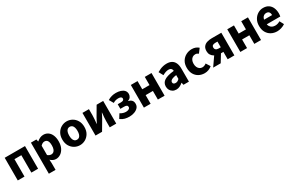

<svg xmlns="http://www.w3.org/2000/svg" viewBox="200 -1982 5573 3640"><g transform="rotate(-30 2986.0 -162.0)"><path d="M64.7 0V-496.1H509.2V0H362.2V-380.8H211.7V0Z M638.7 184.1V-496.1H758.6L769.2 -447.3H772.9Q802.3 -473.8 839 -491Q875.7 -508.1 914.1 -508.1Q974.2 -508.1 1017.5 -476.9Q1060.8 -445.7 1084.3 -389Q1107.8 -332.4 1107.8 -255.9Q1107.8 -170.8 1077.9 -110.8Q1048 -50.8 1000.4 -19.4Q952.8 12 899.1 12Q867.6 12 837.5 -1.5Q807.4 -15.1 780.7 -39.8L785.7 38.7V184.1ZM864.8 -108.3Q890.5 -108.3 911.5 -123.4Q932.6 -138.4 944.9 -170.7Q957.1 -202.9 957.1 -254.2Q957.1 -298.8 947.7 -328.4Q938.3 -358 919.3 -372.9Q900.3 -387.8 870.9 -387.8Q848.8 -387.8 828.4 -377.5Q808 -367.1 785.7 -343.4V-139.7Q805.8 -122.6 826.3 -115.5Q846.7 -108.3 864.8 -108.3Z M1424.5 12Q1361.8 12 1306.7 -18.7Q1251.6 -49.5 1217.2 -107.5Q1182.9 -165.6 1182.9 -247.9Q1182.9 -330.4 1217.2 -388.5Q1251.6 -446.7 1306.7 -477.4Q1361.8 -508.1 1424.5 -508.1Q1487.3 -508.1 1542.3 -477.4Q1597.3 -446.7 1631.8 -388.5Q1666.2 -330.4 1666.2 -247.9Q1666.2 -165.6 1631.8 -107.5Q1597.3 -49.5 1542.3 -18.7Q1487.3 12 1424.5 12ZM1424.5 -106.6Q1454.9 -106.6 1475.3 -123.9Q1495.7 -141.2 1505.6 -173.1Q1515.5 -205 1515.5 -247.9Q1515.5 -290.8 1505.6 -322.8Q1495.7 -354.7 1475.3 -372.1Q1454.9 -389.5 1424.5 -389.5Q1394.1 -389.5 1373.8 -372.1Q1353.5 -354.7 1343.5 -322.8Q1333.5 -290.8 1333.5 -247.9Q1333.5 -205 1343.5 -173.1Q1353.5 -141.2 1373.8 -123.9Q1394.1 -106.6 1424.5 -106.6Z M1766.6 0V-496H1908.8V-358.4Q1908.8 -320.1 1905 -274.7Q1901.2 -229.3 1896.2 -180.3H1899.6Q1911.9 -206 1928.3 -236.3Q1944.6 -266.7 1955.9 -288.7L2077.1 -496H2220.4V0H2078.1V-138.1Q2078.1 -175.5 2082 -220.9Q2085.9 -266.2 2091.4 -316.2H2087.4Q2075.5 -290.2 2059.7 -259.5Q2043.9 -228.8 2031.6 -206.9L1909.8 0Z M2505 12Q2455.4 12 2407.9 0.3Q2360.3 -11.4 2312.5 -46.9L2370.6 -139.9Q2400.9 -118.7 2433 -109.6Q2465.1 -100.4 2491.1 -100.4Q2517.7 -100.4 2538.4 -106.9Q2559 -113.5 2571 -125.9Q2583.1 -138.3 2583.1 -155.8Q2583.1 -181.1 2564.5 -192.2Q2546 -203.3 2506.6 -203.3H2427.6V-303.8H2497.7Q2533 -303.8 2550.1 -315.7Q2567.3 -327.6 2567.3 -349.5Q2567.3 -372.2 2548.3 -384.2Q2529.3 -396.1 2493.6 -396.1Q2461.7 -396.1 2433.3 -388.8Q2404.9 -381.4 2375.9 -362.6L2321.4 -457.2Q2362.2 -483.3 2407.7 -495.7Q2453.1 -508 2503.4 -508Q2557.2 -508 2604.1 -493.3Q2651 -478.5 2679.7 -447.4Q2708.4 -416.2 2708.4 -366.9Q2708.4 -336.2 2689.8 -305.7Q2671.1 -275.1 2629.6 -262.2V-258.2Q2675.7 -247.1 2701.5 -219.5Q2727.3 -191.8 2727.3 -141.4Q2727.3 -91.1 2695.1 -57.1Q2662.8 -23 2611.8 -5.5Q2560.7 12 2505 12Z M2825.7 0V-496.1H2972.7V-317.1H3131.6V-496.1H3278.6V0H3131.6V-188.6H2972.7V0Z M3532.8 12Q3487.5 12 3454.2 -8Q3421 -27.9 3402.7 -61.8Q3384.5 -95.7 3384.5 -137.6Q3384.5 -217.8 3450.9 -261.4Q3517.4 -305 3664.4 -320.5Q3662.9 -341.6 3654.7 -357.2Q3646.4 -372.9 3629.5 -381.5Q3612.5 -390.1 3585.6 -390.1Q3554.7 -390.1 3522.7 -379Q3490.7 -368 3454.4 -347.4L3402.3 -443.4Q3433.8 -462.6 3468 -477.4Q3502.2 -492.2 3538.8 -500.1Q3575.4 -508 3614.4 -508Q3677.6 -508 3721.5 -483.5Q3765.3 -459 3788.3 -409.3Q3811.4 -359.6 3811.4 -283.3V0H3691.2L3680.9 -50.6H3676.9Q3645.2 -23.2 3610.1 -5.6Q3575.1 12 3532.8 12ZM3582.2 -103.3Q3607.2 -103.3 3626.2 -114.1Q3645.3 -124.9 3664.4 -144.3V-228.2Q3612 -221.3 3581.7 -210Q3551.4 -198.6 3538.5 -183.2Q3525.6 -167.8 3525.6 -149Q3525.6 -125.8 3541.2 -114.5Q3556.7 -103.3 3582.2 -103.3Z M4154.5 12Q4083.7 12 4027.4 -18.8Q3971.2 -49.6 3938.6 -107.6Q3906 -165.7 3906 -247.8Q3906 -330.4 3941.9 -388.4Q3977.9 -446.5 4036.9 -477.3Q4095.9 -508 4164.3 -508Q4210.2 -508 4246.5 -493.4Q4282.8 -478.7 4309.4 -454.7L4240.4 -363.7Q4226.6 -375.3 4210.3 -382.4Q4194 -389.4 4172.5 -389.4Q4138 -389.4 4111.9 -372Q4085.8 -354.6 4071.1 -322.8Q4056.4 -291.1 4056.4 -247.8Q4056.4 -205 4071.2 -173.2Q4086 -141.5 4111.3 -124.1Q4136.6 -106.6 4169.4 -106.6Q4193.9 -106.6 4216.1 -115.7Q4238.2 -124.7 4257.1 -139.5L4314.7 -48.9Q4283.7 -20.9 4241.8 -4.4Q4199.9 12 4154.5 12Z M4659.6 0V-161.7H4604Q4567.4 -161.7 4529.2 -171Q4490.9 -180.2 4459.2 -200.3Q4427.4 -220.4 4407.8 -253Q4388.1 -285.7 4388.1 -332Q4388.1 -393.9 4416 -429.6Q4443.9 -465.4 4490.8 -480.7Q4537.8 -496 4594.9 -496H4806.5V0ZM4613.2 -262.2H4659.6V-387.2H4613.2Q4573.6 -387.2 4553.4 -372.7Q4533.3 -358.1 4533.3 -328.7Q4533.3 -298.9 4553.4 -280.6Q4573.6 -262.2 4613.2 -262.2ZM4342 0 4506.4 -237.6 4627.6 -196.9 4507.1 0Z M4936.7 0V-496.1H5083.7V-317.1H5242.6V-496.1H5389.6V0H5242.6V-188.6H5083.7V0Z M5741.4 12Q5670.1 12 5612.9 -18.8Q5555.8 -49.6 5522.6 -107.6Q5489.5 -165.7 5489.5 -248.2Q5489.5 -328.8 5523.4 -386.9Q5557.2 -444.9 5610.9 -476.5Q5664.6 -508 5724.2 -508Q5795.2 -508 5842.1 -476.6Q5889.1 -445.2 5912.1 -391.3Q5935.2 -337.4 5935.2 -270Q5935.2 -250.6 5933.1 -232.6Q5931.1 -214.5 5928.6 -203.3H5603.5L5602.4 -304.7H5808.6Q5808.6 -344.3 5789.9 -369.7Q5771.2 -395.2 5727.4 -395.2Q5703.3 -395.2 5680.1 -382.2Q5657 -369.1 5642 -337Q5627 -305 5628.2 -248.2Q5629.3 -191.9 5648.7 -159.9Q5668.2 -127.9 5698.1 -114.6Q5728 -101.3 5761 -101.3Q5789.6 -101.3 5816.4 -109.4Q5843.2 -117.6 5869.4 -133L5917.2 -43.4Q5879.8 -17.1 5832.7 -2.6Q5785.6 12 5741.4 12Z"/></g></svg>

Font: Source Sans 3 VF
Style: Regular
Weight: 200
Designer: Paul D. Hunt
Foundry: Adobe
Version: Version 3.046;hotconv 1.0.118;makeotfexe 2.5.65603